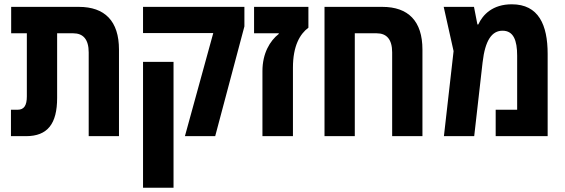

<svg xmlns="http://www.w3.org/2000/svg" viewBox="-20 -634 2629 894"><path d="M31 0H101C202 0 246 -58 246 -178V-479H321C367 -479 393 -451 393 -390V0H534V-403C534 -536 468 -602 347 -602H32V-479H105V-185C105 -143 92 -123 62 -123H31Z M841 0H982L1118 -511V-602H646V-480H973ZM646 240H788V-346H646Z M1202 0H1344V-319C1344 -421 1377 -476 1416 -505V-602H1163V-479H1278V-476C1237 -444 1202 -386 1202 -303Z M1760 -602H1491V0H1632V-479H1734C1780 -479 1806 -451 1806 -390V0H1947V-403C1947 -536 1881 -602 1760 -602Z M2363 -614C2274 -614 2228 -566 2207 -520H2203L2187 -602H2046L2092 -396L2047 0H2188L2227 -343C2239 -448 2271 -491 2320 -491C2371 -491 2388 -446 2388 -375V-123H2288V0H2530V-383C2530 -518 2488 -614 2363 -614Z"/></svg>

Font: Noto Sans Hebrew Condensed
Style: Bold
Weight: 700
Width: 3
Designer: Monotype Design Team
Foundry: Monotype Imaging Inc.
Version: Version 2.004